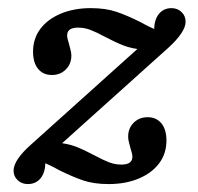

<svg xmlns="http://www.w3.org/2000/svg" viewBox="-20 -446 492 477"><path d="M13.7 -21.8Q13.7 -35.5 25 -52Q36.3 -68.5 56.5 -86.3L366.9 -365.3L398.4 -328.2Q363.7 -320.2 335.5 -322.6Q307.3 -325 286.7 -333.1Q266.1 -341.1 240.3 -354.8Q219.4 -366.1 204.4 -371.8Q189.5 -377.4 174.2 -377.4Q160.5 -377.4 153.6 -372.6Q146.8 -367.7 146.8 -358.1Q146.8 -353.2 148.4 -347.6Q150 -341.9 151.6 -336.3Q153.2 -329.8 155.2 -322.2Q157.3 -314.5 157.3 -308.1Q157.3 -287.1 143.5 -273.4Q129.8 -259.7 108.9 -259.7Q87.1 -259.7 74.6 -275Q62.1 -290.3 62.1 -317.7Q62.1 -350 80.2 -374.2Q98.4 -398.4 131 -412.1Q163.7 -425.8 205.6 -425.8Q242.7 -425.8 269.8 -416.5Q296.8 -407.3 330.6 -390.3Q340.3 -384.7 350.4 -379.8Q360.5 -375 371 -371L364.5 -359.7Q361.3 -378.2 365.7 -393.5Q370.2 -408.9 380.6 -417.3Q391.1 -425.8 405.6 -425.8Q421 -425.8 431 -416.1Q441.1 -406.5 441.1 -391.9Q441.1 -379 430.2 -362.9Q419.4 -346.8 399.2 -328.2L89.5 -50L57.3 -86.3Q91.9 -94.4 120.2 -91.9Q148.4 -89.5 169 -81.5Q189.5 -73.4 215.3 -59.7Q236.3 -48.4 251.2 -42.7Q266.1 -37.1 281.5 -37.1Q295.2 -37.1 302 -41.9Q308.9 -46.8 308.9 -56.5Q308.9 -61.3 307.3 -66.9Q305.6 -72.6 304 -78.2Q302.4 -84.7 300.4 -92.3Q298.4 -100 298.4 -106.5Q298.4 -127.4 312.1 -141.1Q325.8 -154.8 346.8 -154.8Q368.5 -154.8 381 -139.5Q393.5 -124.2 393.5 -96.8Q393.5 -64.5 375.4 -40.3Q357.3 -16.1 324.6 -2.4Q291.9 11.3 250 11.3Q212.9 11.3 185.9 2Q158.9 -7.3 125 -24.2Q115.3 -29.8 105.2 -34.7Q95.2 -39.5 84.7 -43.5L91.1 -54.8Q94.4 -36.3 89.9 -21Q85.5 -5.6 75 2.8Q64.5 11.3 49.2 11.3Q33.9 11.3 23.8 1.6Q13.7 -8.1 13.7 -21.8Z"/></svg>

Font: Playfair Micro SmCond SmLight
Style: Italic
Weight: 360
Width: 4
Italic angle: -15.6°
Designer: Claus Eggers Sørensen
Foundry: Claus Eggers Sørensen
Version: Version 2.203;Glyphs 3.3 (3326)